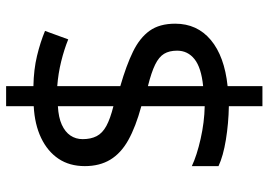

<svg xmlns="http://www.w3.org/2000/svg" viewBox="-142 -656 857 612"><g transform="rotate(-90 286.0 -350.5)"><path d="M253 -49Q198 -50 146 -58.5Q94 -67 62 -82V-167Q96 -151 149 -139Q202 -127 253 -126V-328Q187 -346 145 -369.5Q103 -393 82.5 -427Q62 -461 62 -508Q62 -557 85.5 -592Q109 -627 152 -647.5Q195 -668 253 -671V-759H317V-672Q370 -671 413.5 -660.5Q457 -650 493 -635L466 -561Q434 -574 395.5 -583.5Q357 -593 317 -596V-395Q383 -376 427 -354.5Q471 -333 493.5 -301.5Q516 -270 516 -220Q516 -150 464 -106.5Q412 -63 317 -53V58H253ZM317 -131Q376 -137 403 -158.5Q430 -180 430 -214Q430 -239 420 -255.5Q410 -272 385.5 -284Q361 -296 317 -307ZM253 -594Q217 -592 194 -581.5Q171 -571 159.5 -554Q148 -537 148 -515Q148 -489 157.5 -470.5Q167 -452 190 -439.5Q213 -427 253 -417Z"/></g></svg>

Font: hexukannada05
Style: Book
Weight: 400
Designer: Jelle Bosma - Monotype Design Team
Foundry: Monotype Imaging Inc.
Version: Version 2.003